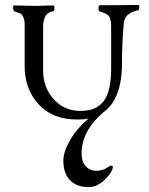

<svg xmlns="http://www.w3.org/2000/svg" viewBox="-20 -472 603 779"><path d="M80 -204V-372Q80 -392 74 -403.5Q68 -415 62 -417.5Q56 -420 41 -425Q37 -426 34.5 -432Q32 -438 33 -444Q34 -450 39 -450Q55 -450 82 -449Q109 -448 126 -448Q138 -448 156 -449Q174 -450 195 -450Q201 -450 201 -439Q201 -428 195 -426Q156 -421 155 -365V-185Q155 -118 197.5 -70Q240 -22 307 -22Q371 -22 401 -62Q431 -102 431 -193V-350Q432 -393 422.5 -405.5Q413 -418 386 -425Q379 -427 379.5 -439Q380 -451 387 -451H459Q474 -451 499 -451.5Q524 -452 540 -452Q546 -452 545 -441.5Q544 -431 540 -430Q484 -419 482 -375Q475 -298 475 -217Q475 -70 399 -16Q311 59 311 152Q311 184 328 202.5Q345 221 371 221Q400 221 426 201Q429 199 434 201Q439 203 438 207Q435 223 422 238L418 243Q414 248 411 251Q408 254 402 260Q396 266 390 270Q384 274 376 278.5Q368 283 358 285Q348 287 338 287Q292 287 264.5 259.5Q237 232 237 179Q237 144 264.5 96.5Q292 49 339 9Q320 13 294 13Q193 13 136.5 -49Q80 -111 80 -204Z"/></svg>

Font: EB Garamond 12 All SC
Style: AllSC
Weight: 400
Version: Version 0.016 ; ttfautohint (v0.97) -l 8 -r 50 -G 200 -x 0 -